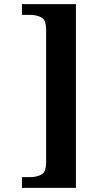

<svg xmlns="http://www.w3.org/2000/svg" viewBox="-20 -780 488 928"><path d="M86 128V76H126Q158 76 180.5 63.5Q203 51 203 4V-636Q203 -683 180.5 -695.5Q158 -708 126 -708H86V-760H347V128Z"/></svg>

Font: Noto Serif Devanagari SemiCondensed
Style: Bold
Weight: 700
Width: 4
Designer: Universal Thirst, Indian Type Foundry and the Monotype Design Team
Foundry: Monotype Imaging Inc.
Version: Version 2.004; ttfautohint (v1.8.4.7-5d5b)